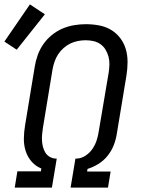

<svg xmlns="http://www.w3.org/2000/svg" viewBox="-35 -853 655 873"><path d="M32 0 44 -74H151L153 -87Q127 -97 108.5 -118.5Q90 -140 81.5 -167Q73 -194 73.5 -223.5Q74 -253 79 -283L123 -550Q127 -576 136.5 -602.5Q146 -629 162 -652Q178 -675 200.5 -693.5Q223 -712 249 -723Q275 -734 302 -738.5Q329 -743 355 -743Q355 -743 355 -743Q355 -743 355 -743Q386 -743 415.5 -737.5Q445 -732 469.5 -717.5Q494 -703 511.5 -680Q529 -657 537 -629.5Q545 -602 545 -571.5Q545 -541 540 -510L496 -244Q492 -218 482 -192.5Q472 -167 454.5 -145Q437 -123 413 -108Q389 -93 363 -85L361 -73H468L456 0H286L308 -132H315Q336 -133 355 -146Q374 -159 386 -177Q398 -195 404.5 -215Q411 -235 414 -256L459 -522Q462 -541 462.5 -559.5Q463 -578 458.5 -595Q454 -612 445 -627Q436 -642 422 -652Q408 -662 390.5 -666Q373 -670 354 -670Q337 -670 319 -666.5Q301 -663 284.5 -655Q268 -647 253.5 -634Q239 -621 229 -605.5Q219 -590 213 -572.5Q207 -555 204 -538L160 -271Q158 -257 156.5 -242Q155 -227 156 -212.5Q157 -198 160.5 -184.5Q164 -171 171 -159.5Q178 -148 190 -140.5Q202 -133 217 -132H223L201 0ZM41 -627 -15 -664 101 -833 169 -788Z"/></svg>

Font: Iosevka SS04 Extended Oblique
Style: Regular
Weight: 400
Width: 7
Italic angle: -9°
Monospace: yes
Designer: Belleve Invis
Foundry: Belleve Invis
Version: Version 19.0.0; ttfautohint (v1.8.4)